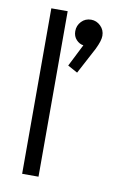

<svg xmlns="http://www.w3.org/2000/svg" viewBox="-82 -758 540 809"><g transform="rotate(10 188.0 -354.0)"><path d="M71 0V-708H141V0ZM183 -483 231 -578Q214 -580 200.5 -594.5Q187 -609 187 -631Q187 -655 203.5 -672.5Q220 -690 245 -690Q268 -690 285.5 -673Q303 -656 303 -631Q303 -621 299 -607.5Q295 -594 285 -573L225 -460Z"/></g></svg>

Font: Outfit Light
Style: Regular
Weight: 300
Designer: Rodrigo Fuenzalida
Foundry: fragTYPE
Version: Version 1.100; ttfautohint (v1.8.4.7-5d5b)